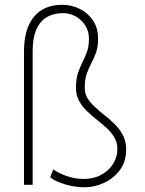

<svg xmlns="http://www.w3.org/2000/svg" viewBox="-20 -771 606 801"><path d="M116.2 0H80.1V-555.7Q80.1 -650.9 121.6 -700.9Q163.1 -751 239.3 -751Q278.3 -751 312.5 -734.1Q346.7 -717.3 367.9 -685.8Q389.2 -654.3 389.2 -610.4Q389.2 -574.7 380.6 -551.3Q372.1 -527.8 361.3 -507.8Q350.6 -487.3 342 -463.6Q333.5 -439.9 333.5 -403.8Q333.5 -380.9 344.5 -362.3Q355.5 -343.8 373 -327.4Q390.6 -311 410.6 -294.9Q434.6 -276.4 456.1 -255.6Q477.5 -234.9 491.9 -208.5Q506.3 -182.1 506.3 -147Q506.3 -96.7 480 -61.5Q453.6 -26.4 413.8 -8.1Q374 10.3 333 10.3Q293 10.3 251.2 -2Q209.5 -14.2 189.5 -31.7L202.1 -64.9Q221.2 -49.8 256.8 -37.1Q292.5 -24.4 328.6 -24.4Q370.6 -24.4 402.3 -41.7Q434.1 -59.1 451.9 -87.4Q469.7 -115.7 469.7 -149.4Q469.7 -175.8 457.8 -196.5Q445.8 -217.3 427 -234.9Q408.2 -252.4 387.2 -269Q364.3 -287.1 343.8 -306.4Q323.2 -325.7 310.1 -349.6Q296.9 -373.5 296.9 -404.8Q296.9 -442.4 305.7 -467.5Q314.5 -492.7 325.2 -514.2Q335.4 -534.2 343.3 -556.4Q351.1 -578.6 351.1 -609.9Q351.1 -640.6 335.7 -664.8Q320.3 -689 295.7 -702.6Q271 -716.3 243.2 -716.3Q205.1 -716.3 176.5 -700.2Q147.9 -684.1 132.1 -648.9Q116.2 -613.8 116.2 -555.7Z"/></svg>

Font: Robert Sans ExtraLight
Style: Regular
Weight: 250
Designer: Christian Robertson (extended by Adam Twardoch)
Foundry: Google
Version: Version 12.135;April 2, 2019;FontCreator 11.5.0.2425 64-bit;